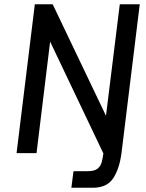

<svg xmlns="http://www.w3.org/2000/svg" viewBox="-20 -720 689 904"><path d="M58 1 144 -700H228L479 -175L544 -700H638L552 1Q542 76 512.5 120Q483 164 417 164H316L326 86H392Q425 86 439.5 74Q454 62 459 43Q464 24 467 1H466L216 -524L152 1Z"/></svg>

Font: Haskoy Medium
Style: Italic
Weight: 500
Designer: Ertekin Erdin
Foundry: Ertekin Erdin
Version: Version 2.000; ttfautohint (v1.8.4.7-5d5b)